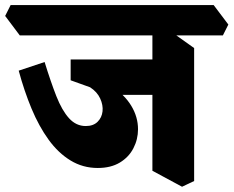

<svg xmlns="http://www.w3.org/2000/svg" viewBox="-76 -674 897 737"><path d="M299.2 -29.2Q242 -29.2 194.8 -58Q147.5 -86.8 110.5 -137.9Q73.5 -189 45.1 -257Q16.8 -325 -4.2 -402.8L95.2 -436Q118.5 -360.5 140.2 -305.1Q162 -249.8 189.1 -220Q216.2 -190.2 253.2 -190.2Q282.2 -190.2 298.6 -206.5Q315 -222.8 317.6 -246.6Q320.2 -270.5 308.5 -296Q296.8 -321.5 269.8 -339L195.2 -365.8V-404.8L225.2 -397.2Q300.2 -377.8 351.1 -344.2Q402 -310.8 427.9 -267.9Q453.8 -225 453.8 -177.8Q453.8 -139.2 436.1 -105Q418.5 -70.8 384 -50Q349.5 -29.2 299.2 -29.2ZM332.2 -309.8 195.2 -397V-445.8H556.2L550.2 -309.8ZM622.8 42.8 509 -18.5V-589.8L564.8 -563.8L669.2 -489.5V20.8ZM0 -538 -56.2 -612.8 -35.2 -654.5H744.2L800.5 -579.8L779.5 -538Z"/></svg>

Font: Eczar
Style: Regular
Weight: 400
Designer: Vaibhav Singh
Foundry: Rosetta Type Foundry
Version: Version 2.000